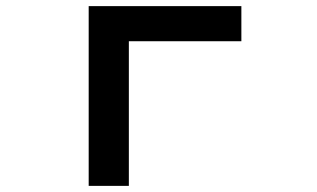

<svg xmlns="http://www.w3.org/2000/svg" viewBox="-20 -585 1040 630"><path d="M271 -564.9H772V-449.7H402.8V24.9H271Z"/></svg>

Font: BIZ UDPGothic
Style: Bold
Weight: 700
Designer: TypeBank Co., Ltd.
Foundry: Morisawa Inc.
Version: Version 1.051